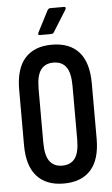

<svg xmlns="http://www.w3.org/2000/svg" viewBox="-58 -874 538 919"><g transform="rotate(-5 211.5 -415.0)"><path d="M211 6Q127 6 82 -44Q37 -94 37 -194V-459Q37 -561 82 -611Q127 -661 211 -661Q296 -661 341 -611Q386 -561 386 -459V-194Q386 -94 341 -44Q296 6 211 6ZM211 -80Q252 -80 272.5 -108Q293 -136 293 -199V-455Q293 -519 272.5 -547Q252 -575 211 -575Q171 -575 150.5 -547Q130 -519 130 -455V-199Q130 -136 150.5 -108Q171 -80 211 -80ZM158 -712Q153 -712 151.5 -715Q150 -718 152 -723L206 -828Q212 -836 219 -836H286Q291 -836 292.5 -832.5Q294 -829 291 -823L226 -719Q222 -712 211 -712Z"/></g></svg>

Font: Sofia Sans Extra Condensed SemiBold
Style: Regular
Weight: 600
Designer: Botio Nikoltchev, Ani Petrova
Foundry: lettersoup
Version: Version 4.101